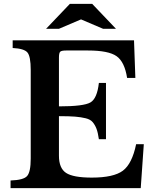

<svg xmlns="http://www.w3.org/2000/svg" viewBox="-20 -980 804 1000"><path d="M287 -680V-426Q416 -426 451 -446.5Q486 -467 495 -548H532V-255H495Q490 -290 482.5 -309.5Q475 -329 463 -343.5Q451 -358 426.5 -364Q402 -370 371.5 -372.5Q341 -375 287 -375V-169Q287 -104 324 -79.5Q361 -55 458 -55Q572 -55 620 -91Q668 -127 689 -229H729L713 0H35V-40Q102 -42 121 -63Q140 -84 140 -154V-616Q140 -686 123 -706.5Q106 -727 46 -730V-770H678L685 -574H642Q629 -658 587 -687.5Q545 -717 438 -717H325Q300 -717 293.5 -710.5Q287 -704 287 -680ZM344 -960H460L584 -830H517L402 -879L287 -830H220Z"/></svg>

Font: Libre Baskerville
Style: Bold
Weight: 700
Designer: Pablo Impallari, Rodrigo Fuenzalida
Foundry: Pablo Impallari, Rodrigo Fuenzalida
Version: Version 1.000